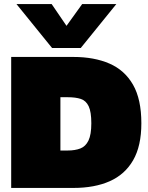

<svg xmlns="http://www.w3.org/2000/svg" viewBox="-20 -924 730 944"><path d="M236 -688 61 -904H234L307 -797L384 -904H552L377 -688ZM35 0V-644H341Q443 -644 518 -611.5Q593 -579 634 -507.5Q675 -436 675 -318Q675 -206 634.5 -136Q594 -66 519.5 -33Q445 0 341 0ZM277 -184H313Q349 -184 375 -194Q401 -204 415 -233Q429 -262 429 -318Q429 -374 416 -401.5Q403 -429 377.5 -437.5Q352 -446 313 -446H277Z"/></svg>

Font: Kanit Black
Style: Regular
Weight: 900
Designer: Katatrad Team
Foundry: CadsonDemak
Version: Version 2.000; ttfautohint (v1.8.3)